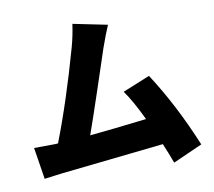

<svg xmlns="http://www.w3.org/2000/svg" viewBox="-89 -902 1179 1056"><g transform="rotate(-10 500.0 -373.5)"><path d="M800 51Q781 -1 756 -60Q724 -56 183 2Q171 3 136 8L83 15L55 -162Q140 -162 174 -163L189 -164Q275 -386 355 -672Q372 -733 381 -798L573 -759Q554 -716 526 -637L454 -420Q399 -255 371 -177Q487 -188 689 -212Q635 -325 594 -381L746 -443Q867 -257 964 -22Z"/></g></svg>

Font: Source Han Sans CN Heavy
Style: Bold
Weight: 900
Designer: Ryoko NISHIZUKA (kana & ideographs); Paul D. Hunt (Latin, Greek & Cyrillic); Wenlong ZHANG (bopomofo); Sandoll Communica
Foundry: Adobe Systems Incorporated
Version: Version 1.000;PS 1;hotconv 1.0.78;makeotf.lib2.5.61930